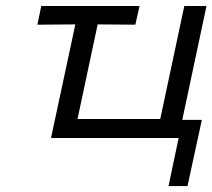

<svg xmlns="http://www.w3.org/2000/svg" viewBox="-20 -465 716 647"><path d="M106 -381.8 119.1 -444.8H450.2L436 -381.8L309.1 -382.8L241.2 -64H520L601.1 -444.8H675.8L594.2 -61H660.2L611.8 162.1H547.9L582 0H151.9L233.9 -382.8Z"/></svg>

Font: CMU Sans Serif
Style: Oblique
Weight: 500
Italic angle: -12°
Version: Version 0.7.0